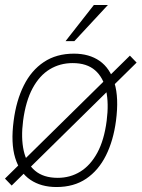

<svg xmlns="http://www.w3.org/2000/svg" viewBox="-38 -743 570 773"><path d="M9 4 -18 -24 485 -519 512 -491ZM189.5 10Q127.5 10 84.5 -19Q41.5 -48 23.2 -107.2Q5 -166.5 17 -257Q27.5 -338 57.8 -398.8Q88 -459.5 138.5 -493.2Q189 -527 259.5 -527Q321 -527 363 -497.8Q405 -468.5 423 -408.8Q441 -349 429 -257Q418.5 -177 388.5 -117Q358.5 -57 309 -23.5Q259.5 10 189.5 10ZM194.5 -27Q244.5 -27 285.2 -52Q326 -77 353.8 -128Q381.5 -179 391.5 -257Q400.5 -326.5 389.2 -378.8Q378 -431 344.8 -460Q311.5 -489 254.5 -489Q203.5 -489 162.2 -464Q121 -439 93.2 -387.5Q65.5 -336 55 -257Q46 -188 57.5 -136.2Q69 -84.5 103 -55.8Q137 -27 194.5 -27ZM226 -577.5 340 -723H396.5L261.5 -577.5Z"/></svg>

Font: Public Sans Thin Thin
Style: Italic
Weight: 250
Italic angle: -8°
Version: Version 2.001